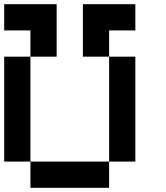

<svg xmlns="http://www.w3.org/2000/svg" viewBox="-20 -895 790 915"><path d="M0 -125V-625H125V-125ZM0 -750V-875H250V-625H125V-750ZM125 -125H500V0H125ZM375 -625V-875H625V-750H500V-625ZM500 -125V-625H625V-125Z"/></svg>

Font: Galmuri7 Regular
Style: Regular
Weight: 400
Designer: Lee Minseo (quiple)
Version: Version 2.399;hotconv 1.1.1;makeotfexe 2.6.0 DEVELOPMENT